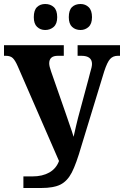

<svg xmlns="http://www.w3.org/2000/svg" viewBox="-20 -940 623 960"><path d="M149 -854Q149 -889 165 -904.5Q181 -920 206 -920Q232 -920 249 -904.5Q266 -889 266 -854Q266 -821 248.5 -805.5Q231 -790 206 -790Q182 -790 165.5 -805.5Q149 -821 149 -854ZM324 -854Q324 -889 340 -904.5Q356 -920 383 -920Q407 -920 423.5 -904Q440 -888 440 -854Q440 -821 423 -805.5Q406 -790 383 -790Q357 -790 340.5 -805.5Q324 -821 324 -854ZM97 -58H143Q192 -58 226.5 -77.5Q261 -97 275 -135L69 -608Q56 -638 44 -649.5Q32 -661 9 -661H0V-714H299V-661H269Q226 -661 226 -623Q226 -609 236 -581L243 -561L310 -369L324 -328Q342 -277 348 -256L360 -309L370 -350L422 -543L430 -574Q440 -606 440 -620Q440 -661 387 -661H368V-714H580V-661H569Q545 -661 530.5 -645Q516 -629 501 -583L387 -210Q361 -120 339 -77.5Q317 -35 283 -17.5Q249 0 186 0H97Z"/></svg>

Font: Noto Serif CondExtraBold
Style: Regular
Weight: 800
Width: 3
Designer: Monotype Design Team
Foundry: Monotype Imaging Inc.
Version: Version 1.001